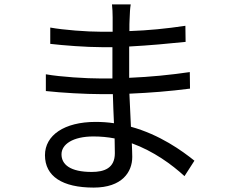

<svg xmlns="http://www.w3.org/2000/svg" viewBox="-20 -811 1040 871"><path d="M501 -116C501 -48 453 -31 396 -31C298 -31 259 -65 259 -111C259 -156 310 -192 404 -192C437 -192 469 -189 500 -183C500 -156 501 -133 501 -116ZM862 -82C806 -127 705 -200 574 -236C572 -283 569 -335 567 -386C661 -390 749 -397 842 -409L841 -484C752 -471 661 -462 566 -458V-469V-600C659 -605 744 -613 822 -621L821 -694C734 -681 653 -673 567 -670C567 -694 567 -713 568 -725C569 -754 570 -773 573 -791H488C490 -777 491 -748 491 -732V-667C474 -667 457 -667 440 -667C374 -667 268 -675 208 -686V-612C267 -605 372 -597 441 -597C458 -597 474 -597 490 -597V-469V-455C473 -455 455 -455 437 -455C372 -455 255 -462 188 -474V-398C259 -390 369 -384 437 -384C456 -384 474 -384 492 -384C493 -343 495 -296 497 -252C470 -256 443 -258 414 -258C271 -258 184 -197 184 -107C184 -11 263 40 405 40C534 40 580 -31 580 -99C580 -114 579 -136 578 -161C677 -125 759 -65 817 -12Z"/></svg>

Font: Source Han Sans CN Regular
Style: Regular
Weight: 400
Designer: Ryoko NISHIZUKA (kana & ideographs); Paul D. Hunt (Latin, Greek & Cyrillic); Wenlong ZHANG (bopomofo); Sandoll Communica
Foundry: Adobe Systems Incorporated
Version: Version 1.004;PS 1.004;hotconv 1.0.82;makeotf.lib2.5.63406